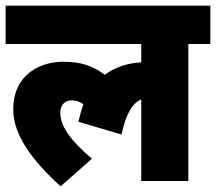

<svg xmlns="http://www.w3.org/2000/svg" viewBox="-20 -642 766 681"><path d="M0 -486H481V-421C430 -418 387 -403 352 -377C306 -409 269 -423 203 -423C129 -423 27 -383 27 -253C27 -163 95 -72 195 19L306 -79C225 -148 194 -197 194 -242C194 -268 208 -286 234 -286C250 -286 264 -281 276 -272C269 -253 263 -232 258 -210L411 -165C428 -245 454 -279 481 -289V0H648V-486H726V-622H0Z"/></svg>

Font: Noto Sans SemiCondensed Black
Style: Italic
Weight: 900
Width: 4
Italic angle: -12°
Designer: Monotype Design Team
Foundry: Monotype Imaging Inc.
Version: Version 2.013